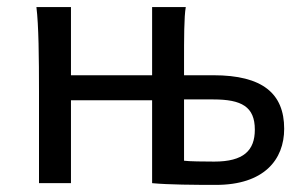

<svg xmlns="http://www.w3.org/2000/svg" viewBox="-20 -518 865 543"><path d="M410.2 -498V-305.2H180.7V-498H83C89.4 -446.8 90.3 -354 90.3 -258.8V0H180.7V-234.4H410.2V0C455.6 4.4 531.7 4.9 590.8 4.9C726.6 4.9 783.7 -66.4 783.7 -153.8C783.7 -253.4 722.7 -305.2 583.5 -305.2H500.5V-341.8C500.5 -409.2 500.5 -470.7 505.4 -498ZM500.5 -236.8H583.5C663.1 -236.8 700.7 -216.3 700.7 -151.4C700.7 -92.3 668.9 -61 585.9 -61C557.6 -61 513.2 -61.5 500.5 -63.5Z"/></svg>

Font: Andika
Style: Regular
Weight: 400
Designer: Victor Gaultney, Annie Olsen, Julie Remington, Don Collingsworth, Eric Hays
Foundry: SIL International
Version: Version 1.000